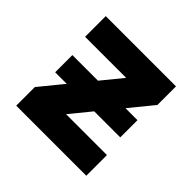

<svg xmlns="http://www.w3.org/2000/svg" viewBox="-135 -639 770 770"><g transform="rotate(45 250.5 -254.0)"><path d="M51.3 -507.8H449.7V-402.3L320.8 -390.6H51.3ZM448.7 -117.2V0H51.3V-105.5L182.6 -117.2ZM216.8 -117.2 51.3 -105.5 284.2 -390.6 449.7 -402.3ZM67.1 -205.1Q67.1 -216.3 67.1 -235.1Q67.1 -253.9 67.1 -272.7Q67.1 -291.5 67.1 -302.7H436.3V-205.1Z"/></g></svg>

Font: Giphurs
Style: Regular
Weight: 400
Version: Version 2.010